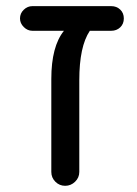

<svg xmlns="http://www.w3.org/2000/svg" viewBox="-20 -597 446 623"><path d="M381.8 -537.1Q381.8 -519.5 370.1 -508.3Q358.4 -497.1 340.8 -497.1H271.5Q237.3 -446.3 237.3 -336.9V-39.1Q237.3 -20.5 223.6 -7.3Q210 5.9 191.4 5.9Q172.9 5.9 159.7 -7.3Q146.5 -20.5 146.5 -39.1V-340.8Q146.5 -446.3 187.5 -497.1H85Q69.3 -497.1 57.1 -509.3Q44.9 -521.5 44.9 -537.1Q44.9 -553.7 57.1 -565.4Q69.3 -577.1 85 -577.1H340.8Q358.4 -577.1 370.1 -565.9Q381.8 -554.7 381.8 -537.1Z"/></svg>

Font: jf-openhuninn-1.0
Style: Regular
Weight: 400
Designer: [Kosugi Maru]
      Designed by Motoya company      

      [Varela Round]
      Joe Prince(Latin component); Avraham Co
Foundry: justfont CO.,LTD.
Version: 1.0